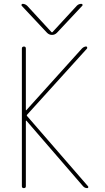

<svg xmlns="http://www.w3.org/2000/svg" viewBox="-20 -970 540 990"><path d="M116.2 -402.3 402.3 -719.7Q412.1 -729.5 423.8 -730.5Q427.7 -730.5 429.2 -726.6Q430.7 -722.7 428.7 -719.7L120.1 -378.9Q116.2 -375 120.1 -371.1L433.6 -9.8Q436.5 -6.8 435.1 -3.4Q433.6 0 429.7 0Q417 0 408.2 -9.8L116.2 -347.7H114.3Q113.3 -347.7 113.3 -346.7V-9.8Q113.3 0 103 0Q92.8 0 92.8 -9.8V-719.7Q92.8 -729.5 103 -730Q113.3 -730.5 113.3 -719.7V-402.3Q113.3 -401.4 114.3 -401.4ZM222.7 -800.8 91.8 -940.4Q89.8 -943.4 91.3 -946.8Q92.8 -950.2 96.7 -950.2Q109.4 -950.2 120.1 -940.4L246.1 -803.7H248H250L376 -940.4Q385.7 -950.2 399.4 -950.2Q403.3 -950.2 405.3 -946.8Q407.2 -943.4 404.3 -940.4L273.4 -800.8Q262.7 -790 248 -790Q233.4 -790 222.7 -800.8Z"/></svg>

Font: Rounded-X Mgen+ 1m thin
Style: Regular
Weight: 100
Designer: [Source Han Sans]
Ryoko NISHIZUKA  (kana & ideographs); Paul D. Hunt (Latin, Greek & Cyrillic); Wenlong ZHANG  (bopomofo
Version: Version 1.059.20150602